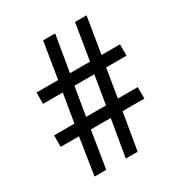

<svg xmlns="http://www.w3.org/2000/svg" viewBox="-168 -834 899 954"><g transform="rotate(-30 281.5 -357.0)"><path d="M99 0 132 -212H27V-278H144L171 -441H58V-506H182L216 -714H285L250 -506H365L399 -714H465L431 -506H537V-441H420L393 -278H507V-212H382L346 0H278L314 -212H200L166 0ZM211 -278H325L352 -441H238Z"/></g></svg>

Font: Noto Sans Mono SemiCondensed
Style: Regular
Weight: 400
Width: 4
Designer: Monotype Design Team
Foundry: Monotype Imaging Inc.
Version: Version 2.014